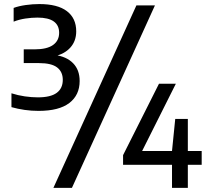

<svg xmlns="http://www.w3.org/2000/svg" viewBox="-20 -834 1001 922"><path d="M165 -301.5Q131.5 -301.5 98.2 -306.2Q65 -311 35 -319.5V-386Q66 -376 99.2 -371.2Q132.5 -366.5 161.5 -366.5Q223 -366.5 252.2 -388Q281.5 -409.5 281.5 -450.5Q281.5 -489 254.5 -510Q227.5 -531 167.5 -531H94V-597H145.5Q205.5 -597 234.8 -618Q264 -639 264 -676.5Q264 -712.5 238.2 -731Q212.5 -749.5 160 -749.5Q132 -749.5 102 -745Q72 -740.5 45.5 -730V-796Q70 -805 103.5 -809.8Q137 -814.5 169 -814.5Q256.5 -814.5 301.2 -780.5Q346 -746.5 346 -683.5Q346 -637 318 -605.8Q290 -574.5 241.5 -564V-570.5Q300 -562.5 331.2 -530.2Q362.5 -498 362.5 -445Q362.5 -377.5 313 -339.5Q263.5 -301.5 165 -301.5ZM236.5 68 635 -808H724L325.5 68ZM571 -42.5V-89L743.5 -432H824.5L652.5 -89L643 -109H948.5V-42.5ZM806 68V-109L821.5 -263H882V68Z"/></svg>

Font: Encode Sans SC Condensed Thin Medium
Style: Regular
Weight: 500
Version: Version 3.002